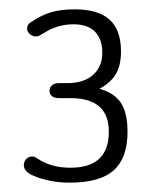

<svg xmlns="http://www.w3.org/2000/svg" viewBox="-20 -723 338 411"><path d="M193 -533Q217 -546 228 -564.5Q239 -583 239 -613Q239 -659 214.5 -681Q190 -703 140 -703Q111 -703 90 -697Q69 -691 47 -676Q38 -671 38 -662Q38 -655 44 -650Q50 -645 56 -645Q60 -645 62.5 -646Q65 -647 72 -651Q102 -671 137 -671Q168 -671 183.5 -655Q199 -639 199 -610Q199 -580 179 -562.5Q159 -545 124 -545H105Q97 -545 91.5 -540.5Q86 -536 86 -529Q86 -521 91.5 -517Q97 -513 106 -513H130Q172 -513 192.5 -495Q213 -477 213 -441Q213 -364 131 -364Q110 -364 93.5 -368.5Q77 -373 61 -383Q57 -386 54.5 -387Q52 -388 49 -388Q41 -388 36 -382.5Q31 -377 31 -369Q31 -364 34.5 -359Q38 -354 45 -350Q58 -343 80.5 -337.5Q103 -332 129 -332Q194 -332 223.5 -358.5Q253 -385 253 -441Q253 -481 239 -502.5Q225 -524 193 -533Z"/></svg>

Font: Beiruti Light
Style: Regular
Weight: 300
Designer: Arlette Boutros
Foundry: Boutros
Version: Version 1.41